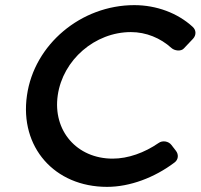

<svg xmlns="http://www.w3.org/2000/svg" viewBox="-20 -723 782 748"><path d="M503 -703C296 -703 113 -550 85 -351C56 -150 192 5 397 5C486 5 582 -31 660 -90C675 -101 677 -121 665 -136L648 -158C637 -173 613 -177 598 -166C543 -128 479 -105 419 -105C279 -105 185 -214 205 -352C225 -490 350 -598 490 -598C549 -598 605 -575 648 -536C660 -525 685 -522 696 -534L732 -572C745 -586 745 -606 730 -619C672 -672 590 -703 503 -703Z"/></svg>

Font: Trueno
Style: RoundIt
Weight: 400
Designer: Julieta Ulanovsky, Jasper
Foundry: Julieta Ulanovsky, Cannot Into Space Fonts
Version: Version 3.001